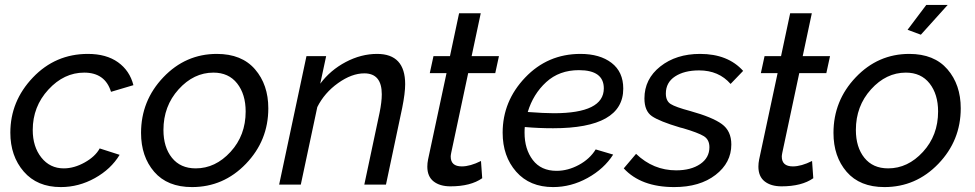

<svg xmlns="http://www.w3.org/2000/svg" viewBox="-20 -750 3962 780"><path d="M22 -211Q22 -339 113.5 -435Q205 -531 337 -531Q412 -531 459.5 -497Q507 -463 522 -404L431 -377Q407 -455 322 -455Q240 -455 176.5 -386Q113 -317 113 -222Q113 -154 148 -110Q183 -66 239 -66Q281 -66 324 -90Q367 -114 385 -147L466 -121Q431 -63 365.5 -26.5Q300 10 227 10Q131 10 76.5 -53Q22 -116 22 -211Z M553 -210Q553 -341 643.5 -436Q734 -531 861 -531Q962 -531 1016 -468.5Q1070 -406 1070 -310Q1070 -179 979 -84.5Q888 10 760 10Q660 10 606.5 -52Q553 -114 553 -210ZM978 -297Q978 -367 943.5 -411Q909 -455 847 -455Q767 -455 705.5 -387Q644 -319 644 -222Q644 -152 678.5 -109Q713 -66 775 -66Q855 -66 916.5 -133Q978 -200 978 -297Z M1225 -522H1305L1281 -410Q1322 -465 1384.5 -498Q1447 -531 1512 -531Q1626 -531 1626 -408Q1626 -372 1614 -312L1548 0H1460L1522 -292Q1531 -336 1531 -367Q1531 -452 1460 -452Q1409 -452 1353.5 -412.5Q1298 -373 1269 -315L1202 0H1114Z M1716 -73Q1716 -87 1719 -102L1794 -453H1726L1741 -522H1808L1845 -696H1933L1896 -522H2007L1992 -453H1882L1813 -129Q1811 -119 1811 -114Q1811 -74 1856 -74Q1890 -74 1934 -96L1939 -26Q1892 7 1810 7Q1767 7 1741.5 -13Q1716 -33 1716 -73Z M2227 -229Q2167 -229 2112 -234Q2111 -226 2111 -211Q2111 -144 2144.5 -100Q2178 -56 2241 -56Q2287 -56 2331.5 -80Q2376 -104 2400 -143L2471 -122Q2434 -64 2367 -27Q2300 10 2227 10Q2132 10 2077 -52.5Q2022 -115 2022 -211Q2022 -339 2113.5 -435Q2205 -531 2338 -531Q2417 -531 2464.5 -494.5Q2512 -458 2512 -390Q2512 -229 2227 -229ZM2332 -465Q2252 -465 2199 -416.5Q2146 -368 2124 -295Q2191 -290 2230 -290Q2433 -290 2433 -391Q2433 -465 2332 -465Z M2514 -66 2564 -125Q2634 -58 2727 -58Q2787 -58 2824.5 -83.5Q2862 -109 2862 -152Q2862 -183 2839 -197Q2816 -211 2755 -229Q2747 -231 2743 -232Q2659 -257 2628.5 -278Q2598 -299 2598 -350Q2598 -429 2662.5 -480Q2727 -531 2824 -531Q2937 -531 2999 -462L2948 -409Q2900 -464 2820 -464Q2760 -464 2722.5 -439.5Q2685 -415 2685 -370Q2685 -340 2704.5 -327.5Q2724 -315 2784 -299Q2874 -274 2912.5 -246Q2951 -218 2951 -163Q2951 -89 2887 -39.5Q2823 10 2719 10Q2584 10 2514 -66Z M3061 -73Q3061 -87 3064 -102L3139 -453H3071L3086 -522H3153L3190 -696H3278L3241 -522H3352L3337 -453H3227L3158 -129Q3156 -119 3156 -114Q3156 -74 3201 -74Q3235 -74 3279 -96L3284 -26Q3237 7 3155 7Q3112 7 3086.5 -13Q3061 -33 3061 -73Z M3721 -609 3667 -629 3743 -730H3830ZM3366 -210Q3366 -341 3456.5 -436Q3547 -531 3674 -531Q3775 -531 3829 -468.5Q3883 -406 3883 -310Q3883 -179 3792 -84.5Q3701 10 3573 10Q3473 10 3419.5 -52Q3366 -114 3366 -210ZM3791 -297Q3791 -367 3756.5 -411Q3722 -455 3660 -455Q3580 -455 3518.5 -387Q3457 -319 3457 -222Q3457 -152 3491.5 -109Q3526 -66 3588 -66Q3668 -66 3729.5 -133Q3791 -200 3791 -297Z"/></svg>

Font: Raleway-v4020 Medium
Style: Italic
Weight: 500
Italic angle: -12°
Designer: Matt McInerney, Pablo Impallari, Rodrigo Fuenzalida
Foundry: Matt McInerney, Pablo Impallari, Rodrigo Fuenzalida
Version: Version 4.020;PS 004.020;hotconv 1.0.88;makeotf.lib2.5.64775